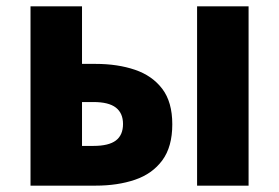

<svg xmlns="http://www.w3.org/2000/svg" viewBox="-20 -584 877 604"><path d="M76 0V-564H238V-383H281Q350 -383 404.5 -364.5Q459 -346 490.5 -304.5Q522 -263 522 -193Q522 -122 490.5 -79.5Q459 -37 404.5 -18.5Q350 0 281 0ZM238 -125H274Q322 -125 344.5 -142Q367 -159 367 -194Q367 -228 344.5 -245.5Q322 -263 274 -263H238ZM600 0V-564H762V0Z"/></svg>

Font: Noto Sans JP ExtraBold
Style: Regular
Weight: 800
Designer: Ryoko NISHIZUKA  (kana, bopomofo & ideographs); Paul D. Hunt (Latin, Greek & Cyrillic); Sandoll Communications , Soo-you
Foundry: Adobe
Version: Version 2.004-H2;hotconv 1.0.118;makeotfexe 2.5.65603